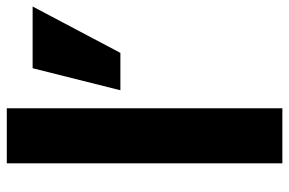

<svg xmlns="http://www.w3.org/2000/svg" viewBox="-162 -684 847 562"><g transform="rotate(-90 261.0 -403.5)"><path d="M63.5 -806.6H224.6V0H63.5ZM341.8 -731H522.5L386.7 -474.1H277.3Z"/></g></svg>

Font: Glacial Indifference
Style: Bold
Weight: 700
Designer: Alfredo Marco Pradil
Foundry: Alfredo Marco Pradil
Version: Version 1.312